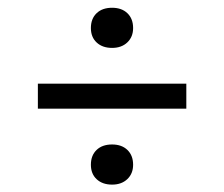

<svg xmlns="http://www.w3.org/2000/svg" viewBox="-20 -634 592 507"><path d="M80 -347V-413H472V-347ZM276 -146.5Q250.5 -146.5 235.2 -160.8Q220 -175 220 -199Q220 -223.5 235 -238Q250 -252.5 276 -252.5Q301.5 -252.5 316.5 -238Q331.5 -223.5 331.5 -199Q331.5 -175.5 316.2 -161Q301 -146.5 276 -146.5ZM276 -507.5Q250.5 -507.5 235.2 -521.8Q220 -536 220 -560Q220 -584.5 235 -599Q250 -613.5 276 -613.5Q301.5 -613.5 316.5 -599Q331.5 -584.5 331.5 -560Q331.5 -536.5 316.2 -522Q301 -507.5 276 -507.5Z"/></svg>

Font: Encode Sans SC SemiExpanded
Style: Regular
Weight: 400
Width: 6
Designer: Multiple Designers
Foundry: Impallari Type
Version: Version 3.002